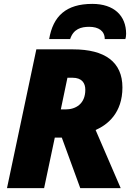

<svg xmlns="http://www.w3.org/2000/svg" viewBox="-20 -968 690 988"><path d="M233 -767H341C358 -819 397 -830 439 -830C487 -830 519 -809 519 -767H625C627 -772 629 -782 629 -794C629 -887 567 -948 455 -948C320 -948 253 -885 233 -767ZM16 0H207L262 -260H298L393 0H601L472 -299C534 -326 610 -387 610 -518C610 -649 520 -714 356 -714H167ZM318 -405H293L327 -568H353C402 -568 419 -540 419 -506C419 -433 369 -405 318 -405Z"/></svg>

Font: Noto Sans Black
Style: Italic
Weight: 900
Italic angle: -12°
Designer: Monotype Design Team
Foundry: Monotype Imaging Inc.
Version: Version 2.013